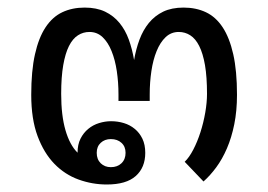

<svg xmlns="http://www.w3.org/2000/svg" viewBox="-20 -474 704 504"><path d="M309.6 -72.8Q309.6 -89.4 298.8 -99.1Q288.1 -108.9 271 -108.9Q254.9 -108.9 244.4 -99.1Q233.9 -89.4 233.9 -72.8Q233.9 -55.7 244.4 -45.4Q254.9 -35.2 271 -35.2Q288.1 -35.2 298.8 -45.4Q309.6 -55.7 309.6 -72.8ZM602.1 -225.1Q602.1 -183.1 595 -147.9Q587.9 -112.8 575.7 -84.5Q563.5 -56.2 547.6 -34.7Q531.7 -13.2 514.2 2.4L464.8 -49.3Q476.6 -60.5 487.3 -81.1Q498 -101.6 506.1 -126.7Q514.2 -151.9 518.8 -178.5Q523.4 -205.1 523.4 -227.5Q523.4 -272 518.1 -303Q512.7 -334 502.9 -353.3Q493.2 -372.6 479.5 -381.3Q465.8 -390.1 449.2 -390.1Q429.2 -390.1 414.8 -376.5Q400.4 -362.8 391.1 -339.8Q381.8 -316.9 377.4 -287.4Q373 -257.8 373 -226.1V-209H291V-226.1Q291 -257.8 286.6 -287.4Q282.2 -316.9 272.9 -339.8Q263.7 -362.8 249.3 -376.5Q234.9 -390.1 214.8 -390.1Q198.2 -390.1 184.6 -381.3Q170.9 -372.6 161.1 -353.3Q151.4 -334 146 -303Q140.6 -272 140.6 -227.5Q140.6 -170.9 151.9 -132.1Q163.1 -93.3 183.6 -73.2Q183.6 -94.7 191.4 -110.1Q199.2 -125.5 211.7 -135.7Q224.1 -146 240 -150.9Q255.9 -155.8 271.5 -155.8Q289.1 -155.8 305.2 -150.9Q321.3 -146 333.7 -135.7Q346.2 -125.5 353.8 -109.9Q361.3 -94.2 361.3 -72.8Q361.3 -34.2 336.4 -12Q311.5 10.3 260.3 10.3Q222.2 10.3 186.3 -2.7Q150.4 -15.6 122.8 -43.9Q95.2 -72.3 78.6 -116.9Q62 -161.6 62 -225.1Q62 -288.1 71.8 -331.5Q81.5 -375 99.6 -402.3Q117.7 -429.7 143.6 -441.9Q169.4 -454.1 202.1 -454.1Q233.4 -454.1 255.9 -443.4Q278.3 -432.6 293.7 -413.8Q309.1 -395 318.1 -370.1Q327.1 -345.2 332 -316.4Q336.9 -345.2 346.2 -370.1Q355.5 -395 370.8 -413.8Q386.2 -432.6 408.4 -443.4Q430.7 -454.1 461.9 -454.1Q494.6 -454.1 520.5 -441.9Q546.4 -429.7 564.5 -402.3Q582.5 -375 592.3 -331.5Q602.1 -288.1 602.1 -225.1Z"/></svg>

Font: Noboto
Style: Regular
Weight: 400
Designer: Google
Version: Version 2.001101; 2014